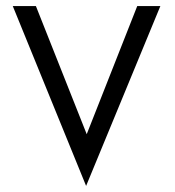

<svg xmlns="http://www.w3.org/2000/svg" viewBox="-20 -600 574 631"><path d="M22 -580 263 11 507 -580H431L265 -159L98 -580Z"/></svg>

Font: Charger Pro
Style: Nar
Weight: 400
Designer: Jasper
Foundry: Cannot Into Space Fonts
Version: Version 1.09